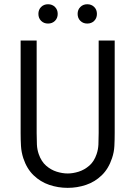

<svg xmlns="http://www.w3.org/2000/svg" viewBox="-20 -884 644 913"><path d="M78.1 -691.4H154.3V-251.5Q154.3 -220.2 155.5 -196.5Q156.7 -172.9 164.1 -151.4Q176.3 -116.2 199.2 -96.2Q222.2 -76.2 249.5 -67.6Q276.9 -59.1 301.8 -59.1Q326.7 -59.1 354 -67.6Q381.3 -76.2 404.5 -96.2Q427.7 -116.2 439.5 -151.4Q446.8 -172.9 448 -196.5Q449.2 -220.2 449.2 -251.5V-691.4H525.4V-251.5Q525.4 -218.8 523.9 -189.7Q522.5 -160.6 512.7 -131.8Q496.1 -81.5 463.6 -50.3Q431.2 -19 389.2 -4.9Q347.2 9.3 301.8 9.3Q256.3 9.3 214.4 -4.9Q172.4 -19 139.9 -50.3Q107.4 -81.5 90.8 -131.8Q81.5 -160.6 79.8 -189.7Q78.1 -218.8 78.1 -251.5ZM395 -863.8Q415 -863.8 428 -850.8Q440.9 -837.9 440.9 -817.9Q440.9 -797.9 428 -784.9Q415 -772 395 -772Q375 -772 362.1 -784.9Q349.1 -797.9 349.1 -817.9Q349.1 -837.9 362.1 -850.8Q375 -863.8 395 -863.8ZM208.5 -863.8Q228.5 -863.8 241.5 -850.8Q254.4 -837.9 254.4 -817.9Q254.4 -797.9 241.5 -784.9Q228.5 -772 208.5 -772Q188.5 -772 175.5 -784.9Q162.6 -797.9 162.6 -817.9Q162.6 -837.9 175.5 -850.8Q188.5 -863.8 208.5 -863.8Z"/></svg>

Font: Gidole
Style: Regular
Weight: 400
Version: Version 2.100; ttfautohint (v1.8.4.7-5d5b)